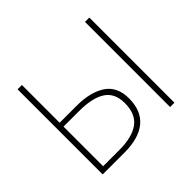

<svg xmlns="http://www.w3.org/2000/svg" viewBox="-163 -942 1158 1158"><g transform="rotate(-45 416.0 -363.0)"><path d="M110 -726H147V-404H291Q409 -404 478 -358Q547 -312 547 -212Q547 -107 483 -53.5Q419 0 296 0H110ZM283 -33Q395 -33 452 -75Q509 -117 509 -210Q509 -295 451 -333Q393 -371 278 -371H147V-33ZM685 -726H722V0H685Z"/></g></svg>

Font: SpoqaHanSans
Style: Thin
Weight: 250
Designer: [Spoqa Han Sans] Dong-huui Kim \uAE40 \uB3D9 \uD718   [Noto Sans] Ryoko NISHIZUKA \u897F \u585A \u6DBC \u5B50  (kana & i
Foundry: Spoqa (http://bi.spoqa.com)
Version: Version 1.004;PS 1.004;hotconv 1.0.82;makeotf.lib2.5.63406